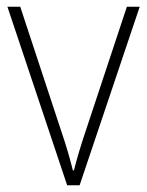

<svg xmlns="http://www.w3.org/2000/svg" viewBox="-20 -549 436 569"><path d="M179 0H216L394 -529H356L232 -155C218 -113 208 -79 199 -44H196C187 -80 177 -115 163 -156L40 -529H2Z"/></svg>

Font: Noto Sans Bengali SemiCondensed ExtraLight
Style: Regular
Weight: 200
Width: 4
Designer: Joana Ranito - Universal Thirst; Jelle Bosma - Monotype Design Team
Foundry: Universal Thirst ehf.
Version: Version 3.000